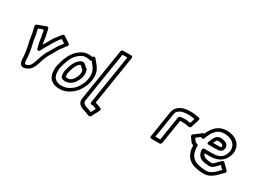

<svg xmlns="http://www.w3.org/2000/svg" viewBox="-51 -1572 3338 2506"><g transform="rotate(30 1618.0 -319.0)"><path d="M160.6 -494.8 233.3 -521.6 243.9 -475C251.1 -443.3 255.6 -416.8 260.3 -381.4C265.5 -333.5 278.8 -303.6 284.2 -265.8C284.2 -265.8 306.9 -220.5 331 -263.7C343.8 -286.7 356.8 -314.9 365.5 -328.2L381.9 -354.5C393.2 -372.8 406.2 -399.8 416.1 -414.8C430.9 -437.4 441.3 -459.5 453.7 -474.6C457.6 -479.1 460.8 -483.2 466.2 -490.3C476.8 -504.7 488 -519.1 498.7 -532.8L555.4 -495.3L523.6 -452.4C513.8 -440.9 504.6 -433.9 500.1 -421.4C486.5 -401 477 -385.5 462.6 -359.1C449.2 -334.6 439.8 -317.3 426.6 -296.3C408.8 -270.6 395.5 -238.2 384.2 -210.4C369 -175.5 358.8 -134 349.5 -107.1C337.4 -75.4 330.9 -59.7 315.9 -38.3C299.9 -24.8 281.9 -13 264.9 -8.6C243.3 -3.1 237.5 -14.4 233.8 -54.3C232.6 -65.2 232.4 -75.9 232.3 -85.6L232.8 -101.1C232.9 -102.1 232.8 -103.4 232.7 -104.1C230.3 -130.5 225.3 -148.6 223.5 -172.2C218.8 -213.7 209.8 -250.1 201.7 -287.2L193.2 -321.1C185.2 -359.4 182.7 -409.1 171.1 -448.7ZM125.2 -532.3C113 -527.8 102.8 -513.3 105.9 -500L121.8 -430C121.9 -429.7 122 -429.1 122.1 -428.7C132.1 -395 134.5 -346.8 143.7 -302.9L152.3 -268.9C160.1 -232.8 168.7 -197.2 173.1 -159.9C175.2 -133.7 180 -115 182.2 -93.4L181.7 -78.4C181.8 -66.5 181.9 -54.8 183.4 -41.7C186.5 -8.4 198.7 58.1 270.2 39.6C302.8 31.2 329.8 10.8 348.5 -5.3C350 -6.6 352.1 -8.8 353.5 -10.7C374.8 -40.2 384.5 -64.6 396.8 -96.9C408.1 -129.3 418.2 -169.7 430.5 -197.6C442.2 -226.4 455.2 -256 467.2 -273C483.8 -296.6 492.9 -316.4 506.3 -341C515.3 -357.5 524.4 -369.5 534.9 -389.5C537.6 -393.7 540.7 -396.5 545.9 -407.1C549.6 -411.4 556.9 -419.3 562.1 -426.4L610.4 -491.4C618.1 -501.7 618.2 -518.1 607.1 -525.4L512.1 -588.4C502.5 -594.8 485.8 -592.2 476.5 -580C460.5 -559.1 443.4 -537.7 427.1 -515.7C422.7 -509.8 418.8 -505.1 417.8 -504C398.1 -482.3 387 -457.4 374.5 -436.7C363.2 -419.2 349.1 -392.8 339.3 -374.7L323.9 -349.9C323 -348.4 322.2 -347.3 320.3 -344.1C316.2 -360.5 312.5 -376.2 310.6 -394.7C305.6 -432.4 301 -459.6 293.4 -493L277.5 -563C274.6 -575.9 260.7 -582.2 247.3 -577.3Z M988.7 -263C994.8 -301.8 985.8 -332 975.6 -354.9C972.4 -362.3 963.5 -366.4 958 -366.9L918.2 -402.7C908.5 -411.3 898.5 -411 882.1 -411H876.1C871.1 -411 865.2 -409 861.6 -406.8C786.1 -361.3 760 -280.5 739.1 -189.8C739 -189.2 738.8 -188.4 738.8 -188L737 -177C736.7 -175 736.7 -172.5 736.8 -170.9C737.8 -159.9 736.9 -145.8 738.3 -129.9C739 -122.1 742 -115.5 743.8 -107.7C748.4 -88.9 775.7 -77 797.3 -76.1C804.5 -74.9 807.3 -75 813.9 -75C858 -75 890.5 -96.2 912.7 -115.2C938.6 -134.4 949.8 -161.2 958.7 -175.8C969.6 -193.9 980.5 -217.9 984.2 -241C985.2 -247.3 987.4 -255.2 988.7 -263ZM808 -126C802.2 -126 796.3 -128.2 791.9 -131.7C790.9 -135.6 790.1 -138.6 788.6 -144C788 -153.2 788.5 -165.5 787.5 -180L788.6 -187.1C808.3 -272.2 830.3 -329.4 876.2 -361C877.3 -361 880.5 -361.1 883.4 -361.3L930.1 -319.3C930.1 -319.3 931.6 -318 933.6 -316.8C938.7 -302.1 942 -286.3 938.8 -264C937.5 -258.4 935.6 -249.8 934.4 -242.6C929.3 -224.9 923.6 -210.5 915.7 -195.3C903.9 -175.6 890.5 -157 884.3 -151.7C865.3 -135.3 850.1 -125 821.8 -125C814 -125 813.9 -126 808 -126ZM976.8 -483 1007.7 -445.5C1021.6 -428.7 1025.1 -422.1 1037 -404.8C1058.9 -373.1 1070.3 -319.3 1061.2 -259.9L1055.3 -234.9C1055.1 -234.3 1055 -233.5 1054.9 -233C1050.3 -203.6 1037.9 -177.4 1023.6 -151.8C1006.6 -118.4 980.1 -82.9 956.1 -63.4C929.4 -42 896 -19.3 866.9 -12.3C847.4 -7.6 827.6 -2 803.3 -2C752.4 -2 727.1 -12.1 702.4 -32.8C683.5 -50.1 678.9 -57.2 672.6 -79.9C668.4 -95.4 664.7 -106.4 664.4 -117.9C664.7 -147.9 661.2 -168.9 668 -196C685.5 -273.9 709.1 -344.6 744.6 -391.4C767.9 -423.7 790.5 -443.8 823.1 -464C848.3 -477.9 864.5 -484 893.7 -484C919.2 -484 933.4 -483.1 945.3 -476.6C955.5 -471.1 968.2 -475.3 976.8 -483ZM958.1 -528.3C940.4 -533.7 920.9 -534 901.6 -534C863.3 -534 830.5 -523.3 802 -505.6C763 -481.6 733.6 -455.5 705.4 -416.6C661.5 -358.3 636.5 -279 618.7 -200C609.5 -162.9 614.1 -133.6 613.7 -110.1C614.1 -87.6 620 -73.2 623.6 -60.1C631.6 -31.1 643.7 -13 665.7 6.8C698.3 34.6 737 48 795.4 48C823.7 48 849.5 43.2 872.3 36C915.2 25.4 955.4 -3.6 984.2 -26.6C1018.4 -54.4 1047.3 -94.7 1067.7 -134.2C1082 -160 1098.4 -193.5 1104.7 -232L1110.6 -257.1C1110.8 -257.5 1110.9 -258.4 1111 -259C1122.3 -330.2 1109.8 -393.8 1080.8 -436.4C1071.4 -452.8 1063.9 -464.2 1048.6 -480.9L1002.8 -536.5C993.9 -547.4 977.4 -545.8 966.8 -536.2Z M1287.8 -750H1360.8L1244.4 -15C1237.5 28.2 1279 14.6 1279 14.6C1286.1 16.3 1294.7 18.8 1300.8 20.7L1340.1 35.9L1303.6 104.9L1271.6 92.4C1269.3 91.6 1264.2 88.1 1251.3 86C1201 74 1161.3 48.3 1166.9 13ZM1270.7 -800C1260 -800 1244.1 -790.1 1241.7 -775L1116.9 13C1104.2 93.3 1185.3 123.9 1235.1 135.4C1239.6 136.4 1240.7 137.2 1247.6 139.6L1300.9 160.5C1311.9 164.8 1328.3 159 1335.4 145.7L1396.7 29.7C1403.6 16.7 1398.9 2.1 1386.9 -2.5L1324.7 -26.5C1315.8 -29.9 1307.9 -31.7 1297.4 -34.3L1414.7 -775C1416.4 -785.7 1408.8 -800 1393.7 -800Z M2267.2 -39H2194.2L2252.8 -409C2258.1 -442.5 2268.3 -454.8 2286.8 -469.2C2314.1 -489.9 2336.2 -496.1 2382.1 -501.2C2389.3 -501.9 2396.6 -503 2403.7 -503H2452.7C2460 -503 2467.8 -501.4 2475.7 -500.2L2520.8 -493.8L2498.7 -421.6L2453.9 -428.7C2449.6 -429.4 2445.7 -430 2441.1 -430H2392.1C2380 -430 2371.1 -427.6 2364.3 -426.8L2349.7 -424.7C2337.2 -423 2326.3 -412 2324.4 -400ZM2284.3 11C2295 11 2310.8 1.1 2313.2 -14L2370.9 -378.4C2375.5 -379.1 2382 -380 2384.2 -380H2433.1C2433.1 -380 2435 -379.9 2438.1 -379.3L2507.5 -368.3C2521 -366.2 2535.3 -376 2539.4 -389.4L2576.7 -511.4C2580.9 -525.1 2573.1 -537.9 2560 -539.8L2491.4 -549.6C2482.8 -551.5 2470.6 -553 2460.6 -553H2411.6C2402.3 -553 2394.1 -552.4 2383.8 -550.8C2336.4 -545.5 2298.7 -536.4 2259.8 -506.8C2231.1 -484.5 2210 -454.5 2202.8 -409L2140.2 -14C2138.5 -3.3 2146.1 11 2161.3 11Z M2998.2 -297.7C3008.7 -300.3 3030.4 -302.9 3046.7 -323.2C3052.7 -330.7 3056.1 -339.2 3058.2 -348.2C3059.8 -353.7 3060.9 -359.4 3062 -366C3062.6 -369.7 3062.1 -373.8 3061.7 -376.9C3054.1 -437.1 2996.4 -447.7 2946.7 -451.9C2946 -452 2945.1 -452 2944.6 -452C2888 -452 2862.4 -405.9 2848.5 -375.3C2839.4 -356.1 2833.8 -341.2 2827.9 -324.9C2825.6 -318.2 2819.7 -295 2847.7 -295H2957.7C2970.6 -295 2985.5 -297 2992 -297C2994 -297 2996.6 -297.4 2998.2 -297.7ZM2996.7 -346.9C2987.4 -346.7 2971.8 -345 2965.6 -345H2886.9C2888.7 -349.3 2891.1 -354.5 2894 -360.7C2908.3 -392.3 2914.2 -401.4 2935.7 -402C2985.3 -397.6 3006.6 -390.5 3011.5 -363.3C3010.1 -355.6 3009.5 -355.7 3008.5 -350.5C3006.4 -349.6 3003.6 -348.7 2996.7 -346.9ZM2729.2 -394.9C2723.7 -395.4 2715.5 -393.6 2709.3 -389L2603.6 -309C2591.7 -299.9 2588.2 -283.9 2595.5 -273.6L2633 -220.8C2644 -204.6 2658.2 -193.3 2678.7 -185.5C2679.6 -149.3 2683.3 -115.5 2696.1 -83.3C2720.1 -14.2 2778.4 36.7 2863.9 52.5C2893 59 2924.7 65 2962.7 65H2986.7C3027.8 65 3061.3 50.3 3088.4 33.2C3107.4 20.5 3136.8 0.6 3154.7 -20.7C3173.2 -41.8 3195.9 -62.4 3218.5 -84.8C3227.9 -94.2 3230.6 -110.7 3221.3 -120L3141 -200C3131.9 -209 3115.6 -207.5 3105.2 -197.2L3057.8 -150.2C3049.1 -141.7 3041.8 -134.8 3031.3 -122.4C3025.9 -118.3 3016.1 -111 3011 -108C3011 -108 3010.5 -108 3010.1 -108H2991.1C2987.3 -108 2984.8 -108.2 2980.2 -108.8C2951.2 -111.8 2929.3 -113.6 2908.7 -120.8C2880.3 -129.8 2867 -145.4 2859 -172H2938.2C3066.7 -172 3164 -233.5 3185.5 -369.5C3187.6 -387.4 3187.5 -402.4 3183.9 -418C3180.6 -443.9 3171.9 -467.8 3157.4 -488.2C3121.2 -542.7 3054.4 -570.8 2968.3 -575C2968 -575 2967.4 -575 2967.1 -575C2841.5 -575 2772.7 -494.5 2729.2 -394.9ZM2958.6 -525C3036.5 -521.1 3086.9 -497.4 3114.1 -455.8C3124.5 -441.5 3131.5 -423.1 3133.8 -403.4C3134.9 -393.8 3137 -383.3 3135.4 -368.5C3118.3 -263.1 3056.9 -222 2946.2 -222H2832.2C2828.6 -222 2800.1 -222.6 2803 -190.9C2808 -135.8 2830.8 -91 2886.1 -73.2C2914 -63.5 2940.1 -61.8 2966.3 -59.2C2973.3 -58.2 2977.3 -58 2983.2 -58H3002.2C3014.5 -58 3027.1 -63.3 3033.5 -67.2C3038.5 -70.2 3058.7 -82.9 3066.4 -92.1C3074.4 -101.9 3081.1 -108.3 3090.7 -117.8L3118.8 -145.7L3166.2 -98.4C3148.8 -81.6 3134.5 -67.9 3118.3 -49.4C3109.4 -38.7 3081.5 -18 3065.5 -7.3C3044.5 5.8 3023 15 2994.6 15H2970.6C2937.2 15 2911.5 10.2 2881.2 3.5C2773.4 -16.1 2731.2 -89.8 2729.2 -199.6C2729.1 -202 2729.2 -203.2 2729.5 -205C2731.3 -216.8 2724.2 -227 2713.8 -229.4C2695.1 -233.7 2684.8 -240.5 2676.1 -253.2L2651.9 -287.4L2714.8 -335.1L2716.2 -333.3C2716.2 -333.3 2754.8 -301.6 2762.4 -350C2799.6 -445.8 2845.7 -524.5 2958.6 -525Z"/></g></svg>

Font: Tape
Style: Regular
Weight: 500
Foundry: Cannot Into Space Fonts
Version: Version 0.97